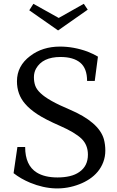

<svg xmlns="http://www.w3.org/2000/svg" viewBox="-20 -997 626 1028"><path d="M288.1 -46.9Q324.2 -46.9 353.8 -54Q383.3 -61 404.8 -76.2Q450.7 -107.9 450.7 -168.9Q450.7 -220.7 417 -253.9Q381.3 -288.1 301.5 -323Q221.7 -357.9 179.9 -385.5Q138.2 -413.1 114.3 -441.4Q70.8 -491.2 70.8 -562Q70.8 -644 141.6 -697.3Q207.5 -747.6 301.3 -747.6Q375 -747.6 448.7 -720.7Q479.5 -708.5 504.4 -693.8L487.3 -563.5H446.3Q446.3 -630.9 409.7 -661.4Q373 -691.9 303.7 -691.9Q208 -691.9 172.9 -629.4Q161.6 -608.9 161.6 -583.5Q161.6 -558.1 168.9 -537.8Q176.3 -517.6 197.3 -498Q238.3 -458.5 351.6 -411.1Q509.8 -343.8 536.1 -252Q543.9 -223.1 543.9 -190.7Q543.9 -158.2 533 -129.2Q522 -100.1 502.9 -77.4Q483.9 -54.7 458.7 -38.1Q433.6 -21.5 405.3 -10.7Q279.8 38.1 141.6 -18.6Q91.3 -39.6 52.7 -69.8L73.2 -210H114.7Q114.7 -111.8 176.8 -73.2Q219.2 -46.9 288.1 -46.9ZM291 -834 136.7 -941.9 158.7 -976.6 294.4 -900.9 428.7 -976.6 449.7 -945.3Z"/></svg>

Font: Habibi
Style: Regular
Weight: 400
Designer: Magnus Gaarde
Foundry: Magnus Gaarde
Version: Version 1.001